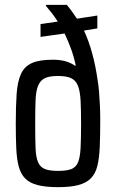

<svg xmlns="http://www.w3.org/2000/svg" viewBox="-20 -763 480 791"><path d="M219 8Q168 8 135 -0.5Q102 -9 83.5 -28Q65 -47 57 -77.5Q49 -108 47 -152Q45 -196 45 -254Q45 -326 48.5 -376Q52 -426 66 -457.5Q80 -489 111 -503Q142 -517 198 -517Q227 -517 250 -510.5Q273 -504 289 -492L292 -494Q284 -531 272 -563.5Q260 -596 246 -625L147 -611V-664L218 -674Q206 -693 193.5 -709Q181 -725 169 -739V-743H255Q267 -729 277 -715Q287 -701 297 -686L381 -699V-646L326 -637Q346 -594 360 -542.5Q374 -491 382 -434Q386 -411 388 -385.5Q390 -360 391.5 -331Q393 -302 393 -270Q393 -205 391 -158Q389 -111 381 -79Q373 -47 354 -28Q335 -9 302.5 -0.5Q270 8 219 8ZM219 -59Q255 -59 274 -66.5Q293 -74 301.5 -94.5Q310 -115 312 -153.5Q314 -192 314 -254Q314 -311 312 -348.5Q310 -386 301.5 -408.5Q293 -431 274 -440.5Q255 -450 219 -450Q184 -450 165 -441Q146 -432 137 -410Q128 -388 126.5 -350Q125 -312 125 -254Q125 -191 126.5 -153Q128 -115 137 -94.5Q146 -74 165 -66.5Q184 -59 219 -59Z"/></svg>

Font: Saira Condensed Medium
Style: Regular
Weight: 500
Width: 3
Designer: Hector Gatti with collaboration of the Omnibus-Type team
Foundry: Omnibus-Type
Version: Version 1.101